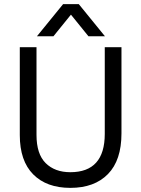

<svg xmlns="http://www.w3.org/2000/svg" viewBox="-20 -903 685 931"><path d="M569 -256Q569 -126 503.5 -59Q438 8 321 8Q206 8 141 -57.5Q76 -123 76 -248V-674H157V-249Q157 -156 201.5 -112Q246 -68 321 -68Q488 -68 488 -254V-674H569ZM239 -727H159L286 -883H362L489 -727H409L324 -832Z"/></svg>

Font: Hind Guntur
Style: Regular
Weight: 400
Version: Version 1.000;PS 1.0;hotconv 1.0.86;makeotf.lib2.5.63406; tt